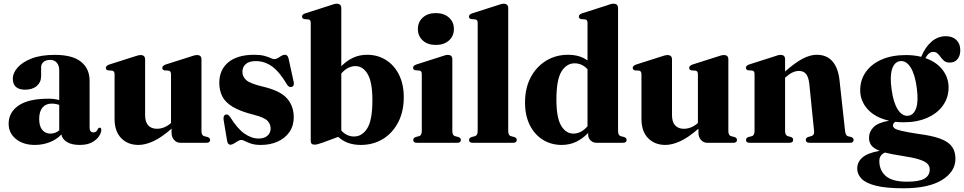

<svg xmlns="http://www.w3.org/2000/svg" viewBox="-20 -769 5192 1034"><path d="M26.5 -102.5Q26.5 -164 80.2 -200.8Q134 -237.5 241 -237.5Q274 -237.5 299 -230V-389Q299 -416 286 -431.2Q273 -446.5 250 -446.5Q227 -446.5 214.2 -435.2Q201.5 -424 201.5 -407.5V-359.5Q201.5 -326.5 178.2 -306.2Q155 -286 115.5 -286Q49 -286 49 -346Q49 -375.5 74.5 -405Q100 -434.5 150.2 -454Q200.5 -473.5 275.5 -473.5Q370 -473.5 416.2 -436.5Q462.5 -399.5 462.5 -334V-82.5Q462.5 -56 483 -56Q500.5 -56 507.5 -75.5Q511.5 -81.5 516.5 -81.5Q525.5 -81.5 525.5 -69.5Q525.5 -54.5 513.2 -35.5Q501 -16.5 475.5 -2.5Q450 11.5 409.5 11.5Q366 11.5 340.8 -4Q315.5 -19.5 310.5 -45Q285 -17.5 247.2 -3Q209.5 11.5 168 11.5Q105 11.5 65.8 -20.5Q26.5 -52.5 26.5 -102.5ZM191 -128.5Q191 -89 207.8 -69.2Q224.5 -49.5 251 -49.5Q277 -49.5 299 -66.5V-204Q280 -211 258 -211Q226.5 -211 208.8 -189.8Q191 -168.5 191 -128.5Z M597 -129V-369.5Q597 -386 584.5 -388.5L562.5 -390Q550 -392.5 550 -403.5Q550 -414.5 567 -421L698.5 -463Q725.5 -472.5 737 -472.5Q761.5 -472.5 761.5 -449V-149.5Q761.5 -112 778.2 -93.8Q795 -75.5 825 -75.5Q865.5 -75.5 901 -106.5V-369.5Q901 -386 888.5 -388.5L866.5 -390Q854 -392.5 854 -403.5Q854 -414.5 870.5 -421L1002.5 -463Q1016.5 -468 1025 -470.2Q1033.5 -472.5 1041.5 -472.5Q1065 -472.5 1065 -449V-63.5Q1065 -40 1079 -36L1098 -31Q1111.5 -26.5 1111.5 -15.5Q1111.5 0 1091.5 0H951.5Q931.5 0 917.8 -15.2Q904 -30.5 904 -53V-76Q849.5 -28.5 806 -8.5Q762.5 11.5 725.5 11.5Q668.5 11.5 632.8 -25Q597 -61.5 597 -129Z M1372.5 -23Q1403.5 -23 1420.5 -38.2Q1437.5 -53.5 1437.5 -77Q1437.5 -101 1420.2 -118.8Q1403 -136.5 1348.5 -150.5Q1274 -169 1233.2 -193.8Q1192.5 -218.5 1176.8 -250.5Q1161 -282.5 1161 -322.5Q1161 -394 1210.2 -434Q1259.5 -474 1349 -474Q1382.5 -474 1403.8 -468.2Q1425 -462.5 1437.2 -456.5Q1449.5 -450.5 1456.5 -450.5Q1469.5 -450.5 1485.8 -462.2Q1502 -474 1515 -474Q1520.5 -474 1525.5 -470.2Q1530.5 -466.5 1533.5 -456L1560 -335Q1568 -307.5 1552.5 -301.5Q1538 -295.5 1526.5 -312.5Q1485 -383 1444.8 -411.5Q1404.5 -440 1358 -440Q1322 -440 1303.8 -424.2Q1285.5 -408.5 1285.5 -382Q1285.5 -356 1306.2 -337.5Q1327 -319 1393.5 -303Q1487.5 -281.5 1524.8 -240Q1562 -198.5 1562 -137.5Q1562 -92 1539 -58.5Q1516 -25 1476 -6.8Q1436 11.5 1385.5 11.5Q1353.5 11.5 1333 4.8Q1312.5 -2 1300 -8.8Q1287.5 -15.5 1279.5 -15.5Q1271.5 -15.5 1260.8 -9Q1250 -2.5 1239.5 4Q1229 10.5 1221 10.5Q1206.5 10.5 1203 -11L1185 -118.5Q1180 -145.5 1194 -151.5Q1207 -157 1220 -138Q1258.5 -76 1296.5 -49.5Q1334.5 -23 1372.5 -23Z M1818 -725V-412.5Q1847.5 -442.5 1881.8 -458.2Q1916 -474 1957 -474Q2014.5 -474 2059.2 -445.5Q2104 -417 2129.2 -365.8Q2154.5 -314.5 2154.5 -245.5Q2154.5 -168 2124.2 -110Q2094 -52 2041.8 -20.2Q1989.5 11.5 1923 11.5Q1847.5 11.5 1801.5 -32L1718 -1Q1698.5 5.5 1689.8 7.8Q1681 10 1673.5 10Q1653.5 10 1653.5 -9.5V-646Q1653.5 -662.5 1641 -664.5L1619 -666Q1606.5 -669 1606.5 -680Q1606.5 -691 1623.5 -697L1755 -739Q1782 -749 1793 -749Q1818 -749 1818 -725ZM1894.5 -413Q1852 -413 1818 -373V-66Q1847 -34 1887 -34Q1930 -34 1957.8 -77.8Q1985.5 -121.5 1985.5 -229.5Q1985.5 -327 1960 -370Q1934.5 -413 1894.5 -413Z M2327 -527Q2283 -527 2256.8 -551Q2230.5 -575 2230.5 -613Q2230.5 -650.5 2257 -674.5Q2283.5 -698.5 2327 -698.5Q2371 -698.5 2397.8 -674.5Q2424.5 -650.5 2424.5 -613Q2424.5 -575 2397.8 -551Q2371 -527 2327 -527ZM2416 -449.5V-63.5Q2416 -40 2430 -36L2448.5 -31Q2462 -26.5 2462 -15.5Q2462 0 2442.5 0H2225Q2205.5 0 2205.5 -15.5Q2205.5 -26 2218.5 -31L2237.5 -36Q2251.5 -40.5 2251.5 -63.5V-370.5Q2251.5 -387 2239 -389L2217 -390.5Q2204.5 -393.5 2204.5 -404.5Q2204.5 -415 2221.5 -421.5L2353 -463.5Q2380 -473.5 2391.5 -473.5Q2416 -473.5 2416 -449.5Z M2717 -725V-63.5Q2717 -40 2731 -36L2749.5 -31Q2763 -26.5 2763 -15.5Q2763 0 2743 0H2525.5Q2506 0 2506 -15.5Q2506 -26 2520 -31L2538.5 -36Q2552.5 -40.5 2552.5 -63.5V-646Q2552.5 -662.5 2540 -664.5L2518 -666Q2505.5 -669 2505.5 -680Q2505.5 -691 2522.5 -697L2654 -739Q2681 -749 2692 -749Q2717 -749 2717 -725Z M2807.5 -216.5Q2807.5 -294.5 2838 -352.2Q2868.5 -410 2921 -442Q2973.5 -474 3039 -474Q3102 -474 3144 -443.5V-646Q3144 -662.5 3131.5 -664.5L3109.5 -666Q3097.5 -669 3097.5 -680Q3097.5 -691 3114 -697L3245.5 -739Q3260 -744.5 3268.2 -746.8Q3276.5 -749 3284.5 -749Q3308.5 -749 3308.5 -725V-63.5Q3308.5 -40 3322.5 -36L3341 -31Q3354.5 -26.5 3354.5 -15.5Q3354.5 0 3335 0H3192.5Q3173.5 0 3160.5 -12.8Q3147.5 -25.5 3147.5 -44.5V-53Q3117 -21.5 3082 -5Q3047 11.5 3005 11.5Q2947.5 11.5 2902.8 -16.8Q2858 -45 2832.8 -96.2Q2807.5 -147.5 2807.5 -216.5ZM2976.5 -232.5Q2976.5 -135 3002 -92.2Q3027.5 -49.5 3067.5 -49.5Q3110 -49.5 3144 -89V-396Q3115 -428 3074.5 -428Q3031.5 -428 3004 -384.2Q2976.5 -340.5 2976.5 -232.5Z M3434.5 -129V-369.5Q3434.5 -386 3422 -388.5L3400 -390Q3387.5 -392.5 3387.5 -403.5Q3387.5 -414.5 3404.5 -421L3536 -463Q3563 -472.5 3574.5 -472.5Q3599 -472.5 3599 -449V-149.5Q3599 -112 3615.8 -93.8Q3632.5 -75.5 3662.5 -75.5Q3703 -75.5 3738.5 -106.5V-369.5Q3738.5 -386 3726 -388.5L3704 -390Q3691.5 -392.5 3691.5 -403.5Q3691.5 -414.5 3708 -421L3840 -463Q3854 -468 3862.5 -470.2Q3871 -472.5 3879 -472.5Q3902.5 -472.5 3902.5 -449V-63.5Q3902.5 -40 3916.5 -36L3935.5 -31Q3949 -26.5 3949 -15.5Q3949 0 3929 0H3789Q3769 0 3755.2 -15.2Q3741.5 -30.5 3741.5 -53V-76Q3687 -28.5 3643.5 -8.5Q3600 11.5 3563 11.5Q3506 11.5 3470.2 -25Q3434.5 -61.5 3434.5 -129Z M4208 -449.5V-384Q4262 -431.5 4302.5 -452.8Q4343 -474 4378 -474Q4433 -474 4463.5 -438.2Q4494 -402.5 4501 -338L4531 -64.5Q4533.5 -39.5 4546 -35.5L4564 -31Q4577 -26 4577 -15.5Q4577 0 4557.5 0H4340Q4319.5 0 4319.5 -16Q4319.5 -26 4331 -31L4349.5 -36Q4357.5 -38.5 4361.5 -45Q4365.5 -51.5 4364 -64.5L4338.5 -317Q4334.5 -352.5 4321.5 -369.8Q4308.5 -387 4282 -387Q4249 -387 4212 -354L4208 -350.5V-63.5Q4208 -41 4222 -36L4240.5 -31Q4251.5 -26 4251.5 -16Q4251.5 0 4231.5 0H4017Q3997.5 0 3997.5 -15.5Q3997.5 -26 4010.5 -31L4030 -36Q4043.5 -40.5 4043.5 -63.5V-370.5Q4043.5 -387 4031 -389L4009 -390.5Q3997 -393.5 3997 -404.5Q3997 -415 4013.5 -421.5L4145 -463.5Q4159.5 -468.5 4167.8 -471Q4176 -473.5 4184 -473.5Q4208 -473.5 4208 -449.5Z M4924.5 -48Q5000 -38.5 5044 -22Q5088 -5.5 5106.8 20.8Q5125.5 47 5125.5 85.5Q5125.5 155.5 5053.2 200.2Q4981 245 4845.5 245Q4753 245 4698.5 231.5Q4644 218 4620.2 194Q4596.5 170 4596.5 138.5Q4596.5 104 4623.8 79.8Q4651 55.5 4717.5 43Q4685.5 31 4672.8 14Q4660 -3 4660 -27Q4660 -59 4683.8 -83.8Q4707.5 -108.5 4768 -119Q4694 -135.5 4653.2 -180.2Q4612.5 -225 4612.5 -283Q4612.5 -338 4642.5 -381Q4672.5 -424 4727.8 -448.2Q4783 -472.5 4859 -472.5Q4903 -472.5 4941 -463Q4963.5 -516.5 4997.2 -545.2Q5031 -574 5074 -574Q5109.5 -574 5130.5 -553.8Q5151.5 -533.5 5151.5 -498.5Q5151.5 -468 5136.2 -450Q5121 -432 5094 -432Q5076 -432 5065.2 -440.8Q5054.5 -449.5 5046.5 -460.8Q5038.5 -472 5029.2 -480.8Q5020 -489.5 5005.5 -489.5Q4981.5 -489.5 4964 -456Q5024 -435 5056.2 -392.8Q5088.5 -350.5 5088.5 -298Q5088.5 -243.5 5058.2 -201Q5028 -158.5 4973.5 -134.5Q4919 -110.5 4847.5 -110.5Q4824 -110.5 4802 -113Q4789 -105.5 4789 -93Q4789 -85 4797.2 -78.2Q4805.5 -71.5 4834.2 -64.5Q4863 -57.5 4924.5 -48ZM4828.5 -440Q4797.5 -436.5 4784.5 -397.8Q4771.5 -359 4781.5 -288.5Q4791 -216.5 4814.8 -179.5Q4838.5 -142.5 4870.5 -145.5Q4901 -148.5 4914 -187.2Q4927 -226 4917 -297Q4907.5 -369 4884 -406Q4860.5 -443 4828.5 -440ZM4715.5 97.5Q4715.5 148.5 4750.5 179Q4785.5 209.5 4864.5 209.5Q4930 209.5 4958.5 193Q4987 176.5 4987 143.5Q4987 125 4973.8 112Q4960.5 99 4927.8 89Q4895 79 4836 70Q4780 61.5 4746 52.5Q4715.5 66 4715.5 97.5Z"/></svg>

Font: Fraunces 72pt S000
Style: Bold
Weight: 700
Version: Version 1.000; ttfautohint (v1.8.3)